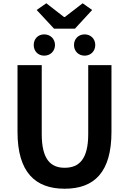

<svg xmlns="http://www.w3.org/2000/svg" viewBox="-20 -1139 788 1173"><path d="M375 14C556 14 661 -87 661 -333V-741H519V-320C519 -166 463 -114 375 -114C289 -114 235 -166 235 -320V-741H87V-333C87 -87 195 14 375 14ZM310 -964H438L543 -1078L485 -1119L376 -1035H371L263 -1119L204 -1078ZM250 -799C288 -799 316 -827 316 -864C316 -901 288 -929 250 -929C212 -929 186 -901 186 -864C186 -827 212 -799 250 -799ZM497 -799C535 -799 562 -827 562 -864C562 -901 535 -929 497 -929C459 -929 432 -901 432 -864C432 -827 459 -799 497 -799Z"/></svg>

Font: Source Han Sans CN
Style: Bold
Weight: 700
Designer: Ryoko NISHIZUKA 西塚涼子 (kana, bopomofo & ideographs); Paul D. Hunt (Latin, Greek & Cyrillic); Sandoll Communications 산돌커뮤니
Foundry: Adobe
Version: Version 2.001;hotconv 1.0.107;makeotfexe 2.5.65593